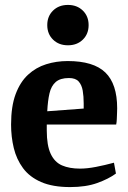

<svg xmlns="http://www.w3.org/2000/svg" viewBox="-20 -750 521 780"><path d="M265 10Q194 10 147 -10.5Q100 -31 73.5 -67Q47 -103 36 -148.5Q25 -194 25 -244Q25 -318 43.5 -367.5Q62 -417 94 -446.5Q126 -476 167.5 -489Q209 -502 255 -502Q360 -502 408 -455.5Q456 -409 456 -310Q456 -304 455.5 -291.5Q455 -279 454.5 -266Q454 -253 452 -244H170V-220Q170 -159 186 -125Q202 -91 232 -78Q262 -65 305 -65Q334 -65 370 -72Q406 -79 443 -89L451 -45Q421 -23 375 -6.5Q329 10 265 10ZM172 -298 320 -309V-330Q320 -359 316 -382Q312 -405 299.5 -419Q287 -433 260 -433Q225 -433 206.5 -417Q188 -401 181 -370.5Q174 -340 172 -298ZM256 -566Q219 -566 195.5 -589Q172 -612 172 -648Q172 -684 195.5 -707Q219 -730 256 -730Q293 -730 316.5 -707Q340 -684 340 -648Q340 -612 316.5 -589Q293 -566 256 -566Z"/></svg>

Font: Manuale
Style: Regular
Weight: 400
Designer: Eduardo Tunni / Pablo Cosgaya
Foundry: Eduardo Tunni / Pablo Cosgaya
Version: Version 1.002